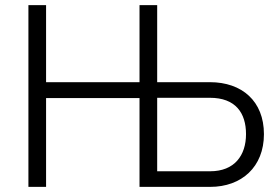

<svg xmlns="http://www.w3.org/2000/svg" viewBox="-20 -730 1080 750"><path d="M525 0H801C924 0 1011 -78 1011 -206C1011 -335 925 -409 800 -409H594V-710H525V-409H160V-710H91V0H160V-347H525ZM594 -61V-348H800C900 -348 941 -289 941 -206C941 -123 896 -61 801 -61Z"/></svg>

Font: Raleway Reg
Style: Regular
Weight: 400
Designer: Matt McInerney, Pablo Impallari, Rodrigo Fuenzalida
Foundry: Matt McInerney, Pablo Impallari, Rodrigo Fuenzalida
Version: Version 3.00 July 28, 2015